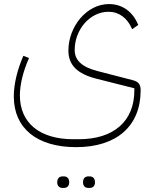

<svg xmlns="http://www.w3.org/2000/svg" viewBox="-20 -485 758 946"><path d="M416 441H421C437 441 448 432 448 413C448 393 437 384 421 384H416C400 384 389 393 389 413C389 432 400 441 416 441ZM289 441H294C310 441 321 432 321 413C321 393 310 384 294 384H289C273 384 262 393 262 413C262 432 273 441 289 441ZM355 240C555 240 673 136 673 -40C673 -69 662 -83 634 -90L460 -135C383 -155 348 -188 348 -239C348 -337 421 -427 515 -427C567 -427 609 -395 631 -341L661 -362C635 -427 583 -465 517 -465C406 -465 317 -353 317 -236C317 -165 360 -121 456 -97L642 -50V-40C642 112 541 201 368 201H341C176 201 78 121 78 -15C78 -69 94 -134 123 -199L95 -210C66 -143 48 -72 48 -10C48 147 162 240 355 240Z"/></svg>

Font: IBM Plex Arabic ExtraLight
Style: Regular
Weight: 200
Designer: Mike Abbink, Paul van der Laan, Pieter van Rosmalen, Wael Morcos, Khajak Apelian
Foundry: Bold Monday
Version: Version 1.0